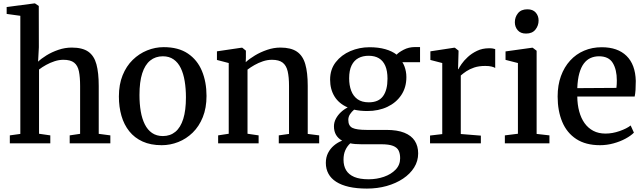

<svg xmlns="http://www.w3.org/2000/svg" viewBox="-20 -839 3772 1124"><path d="M99 -55V-746.5L19 -757.5V-798L180.5 -819H185L207 -804L207.5 -562.5L203 -478Q221 -495.5 252 -514.8Q283 -534 321.5 -547.2Q360 -560.5 400 -560.5Q462.5 -560.5 496.8 -536.5Q531 -512.5 544.5 -462.8Q558 -413 558 -335.5V-55.5L626 -46.5V0H388V-46.5L449 -55.5V-335.5Q449 -387.5 442 -421.5Q435 -455.5 414 -472.2Q393 -489 351 -489Q325.5 -489 299.5 -480.5Q273.5 -472 250 -459Q226.5 -446 208.5 -432V-56L274.5 -46.5V0H37.5V-46.5Z M676 -274Q676 -344.5 697.8 -398.2Q719.5 -452 757 -488.5Q794.5 -525 841.5 -544Q888.5 -563 938.5 -563Q1024.5 -563 1080 -525.5Q1135.5 -488 1162.2 -423.5Q1189 -359 1189 -277.5Q1189 -207 1167.2 -153Q1145.5 -99 1108 -62.5Q1070.5 -26 1023.5 -7.5Q976.5 11 926.5 11Q862 11 814.8 -10.5Q767.5 -32 736.8 -70.5Q706 -109 691 -161Q676 -213 676 -274ZM933.5 -42.5Q976.5 -42.5 1006.8 -67.5Q1037 -92.5 1052.8 -142.8Q1068.5 -193 1068.5 -269Q1068.5 -320 1061.2 -364Q1054 -408 1038.2 -440.5Q1022.5 -473 996.5 -491.2Q970.5 -509.5 933.5 -509.5Q890 -509.5 859.2 -484.5Q828.5 -459.5 812.5 -409.5Q796.5 -359.5 796.5 -283Q796.5 -231 804 -187.2Q811.5 -143.5 827.8 -111Q844 -78.5 870.2 -60.5Q896.5 -42.5 933.5 -42.5Z M1319 -56V-470L1250 -488V-538.5L1392.5 -559.5H1398.5L1419.5 -542.5V-501.5L1418.5 -475Q1439.5 -494.5 1472.2 -514.2Q1505 -534 1543.8 -547.2Q1582.5 -560.5 1621.5 -560.5Q1683 -560.5 1718 -536.8Q1753 -513 1767.2 -463.5Q1781.5 -414 1781.5 -337V-55L1848.5 -46.5V0H1612V-46.5L1672 -55V-335.5Q1672 -388 1664 -422Q1656 -456 1634.5 -472.5Q1613 -489 1572 -489Q1545.5 -489 1519.2 -480.2Q1493 -471.5 1469.8 -458.2Q1446.5 -445 1429 -431.5V-56L1494 -46.5V0H1257V-46.5Z M2128 265Q2068 265 2023 254.8Q1978 244.5 1948 225.2Q1918 206 1902.8 178Q1887.5 150 1887.5 114.5Q1887.5 82.5 1900.2 57Q1913 31.5 1934.8 13Q1956.5 -5.5 1983 -15.5Q1959.5 -28.5 1947.2 -49.5Q1935 -70.5 1935 -99.5Q1935 -122.5 1946 -143.5Q1957 -164.5 1975.2 -181.8Q1993.5 -199 2015.5 -210Q1964 -232.5 1938.2 -274.5Q1912.5 -316.5 1912.5 -373Q1912.5 -432.5 1945.5 -475Q1978.5 -517.5 2031.2 -540Q2084 -562.5 2143 -562.5Q2195 -562.5 2235 -551.2Q2275 -540 2302 -519Q2313 -532 2343 -547.8Q2373 -563.5 2409.5 -563.5H2439V-475H2335.5Q2342.5 -464.5 2347.8 -450.5Q2353 -436.5 2356 -420.8Q2359 -405 2359 -387.5Q2359 -327 2329.2 -282.5Q2299.5 -238 2247.8 -213.5Q2196 -189 2130 -189Q2109.5 -189 2090 -191Q2070.5 -193 2053 -197Q2039 -185.5 2029 -170.2Q2019 -155 2019 -137Q2019 -102 2043.5 -90.2Q2068 -78.5 2126.5 -78.5H2242Q2305.5 -78.5 2346.8 -62Q2388 -45.5 2408 -14.8Q2428 16 2428 59Q2428 104 2404.5 141.5Q2381 179 2339.5 206.8Q2298 234.5 2243.8 249.8Q2189.5 265 2128 265ZM2138 210.5Q2185.5 210.5 2227.5 196Q2269.5 181.5 2296 154Q2322.5 126.5 2322.5 87.5Q2322.5 61 2313.8 42.8Q2305 24.5 2281 15Q2257 5.5 2211.5 5.5H2095Q2076.5 5.5 2060.2 4.2Q2044 3 2030.5 0Q2012.5 16.5 2001.8 40Q1991 63.5 1991 96Q1991 132 2006.2 157.5Q2021.5 183 2053.8 196.8Q2086 210.5 2138 210.5ZM2139 -240Q2196 -240 2222.2 -275.8Q2248.5 -311.5 2248.5 -378.5Q2248.5 -423.5 2235.8 -453.2Q2223 -483 2198.5 -497.8Q2174 -512.5 2138 -512.5Q2104 -512.5 2078.5 -499Q2053 -485.5 2038.5 -456.5Q2024 -427.5 2024 -380.5Q2024 -339.5 2036 -307.8Q2048 -276 2073.2 -258Q2098.5 -240 2139 -240Z M2497.5 0V-45.5L2569 -54V-470L2499.5 -488V-538.5L2637.5 -559.5H2643L2664.5 -542.5L2664 -521.5L2661.5 -433.5L2664 -434.5Q2668.5 -444.5 2682 -464.2Q2695.5 -484 2718.5 -505.2Q2741.5 -526.5 2772.8 -541.5Q2804 -556.5 2843.5 -556.5Q2857 -556.5 2865.2 -555Q2873.5 -553.5 2879 -551.5V-441Q2873 -445.5 2858.2 -449.2Q2843.5 -453 2821 -453Q2783.5 -453 2756.2 -443.8Q2729 -434.5 2710 -421.8Q2691 -409 2677.5 -397V-54.5L2795 -45V0Z M2935.5 0V-46.5L3012 -56V-470L2939.5 -488.5V-538L3094 -559.5H3098.5L3121.5 -542V-55L3196.5 -46.5V0ZM3059 -642.5Q3027.5 -642.5 3010.8 -662Q2994 -681.5 2994 -708.5Q2994 -739 3012.5 -761.8Q3031 -784.5 3067 -784.5H3068Q3099.5 -784.5 3116.2 -765.5Q3133 -746.5 3133 -719Q3133 -689 3114.5 -665.8Q3096 -642.5 3060 -642.5Z M3492.5 11Q3409 11 3353.8 -25Q3298.5 -61 3271.5 -125.5Q3244.5 -190 3244.5 -274Q3244.5 -340.5 3263.8 -393.5Q3283 -446.5 3317.8 -484.5Q3352.5 -522.5 3399.8 -542.5Q3447 -562.5 3502.5 -562.5Q3596 -562.5 3647.8 -511.8Q3699.5 -461 3702 -365.5Q3702 -335 3700.5 -312.8Q3699 -290.5 3695.5 -274H3359.5Q3360 -226.5 3370.8 -186.8Q3381.5 -147 3402.2 -118Q3423 -89 3453.5 -73Q3484 -57 3524.5 -57Q3565.5 -57 3607.5 -71.8Q3649.5 -86.5 3672 -104.5L3691 -62.5Q3673.5 -44.5 3642.2 -27.5Q3611 -10.5 3572 0.2Q3533 11 3492.5 11ZM3359.5 -323 3588.5 -324.5Q3590 -334 3590.5 -346.2Q3591 -358.5 3591 -368.5Q3591 -431.5 3567.2 -470.5Q3543.5 -509.5 3486.5 -509.5Q3460 -509.5 3437.5 -499.5Q3415 -489.5 3398.2 -467.5Q3381.5 -445.5 3371.5 -410Q3361.5 -374.5 3359.5 -323Z"/></svg>

Font: Merriweather 36pt Medium
Style: Regular
Weight: 500
Version: Version 2.100